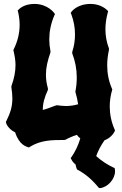

<svg xmlns="http://www.w3.org/2000/svg" viewBox="-20 -720 623 978"><path d="M256 -654C255 -655 223 -700 155 -700C101 -700 76 -673 75 -671L70 -667L72 -660C77 -638 80 -616 80 -594C80 -551 70 -510 50 -469L48 -465L49 -461C55 -435 59 -412 59 -389C59 -354 52 -320 38 -281V-275C41 -254 43 -236 43 -219C43 -177 33 -145 12 -103L10 -99L11 -94C11 -92 21 -63 57 -46C79 21 115 26 123 30L128 31L132 28C188 -6 240 -7 307 -7L313 -8C333 -19 352 -27 372 -33C375 -28 381 -21 389 -15C379 19 364 51 344 80L340 85L343 91C348 101 355 110 365 118C366 125 368 132 371 140L372 143L376 145C415 166 449 195 481 234L485 238H491C527 234 566 194 566 152C566 149 565 145 565 142L564 136L559 134C525 118 495 98 470 75C480 47 494 21 512 -5C552 -21 563 -50 564 -51L566 -56L564 -60C547 -99 539 -138 539 -178C539 -205 543 -233 551 -261L552 -265L550 -269C534 -306 526 -346 526 -387C526 -412 529 -438 535 -466V-473C523 -505 517 -537 517 -571C517 -598 521 -627 529 -656L531 -663L526 -668C525 -669 496 -700 442 -700C372 -700 345 -661 344 -660L340 -654L343 -648C356 -613 362 -579 362 -545C362 -515 358 -486 348 -456V-448C363 -409 371 -368 371 -326C371 -302 369 -278 364 -254L365 -248C371 -228 375 -208 378 -189C358 -183 337 -180 315 -180C301 -180 286 -182 270 -184L262 -182C237 -173 219 -165 198 -160C198 -193 206 -223 224 -262V-270C217 -295 214 -317 214 -340C214 -375 222 -410 237 -453V-460C233 -480 231 -499 231 -519C231 -559 239 -600 257 -642L260 -648Z"/></svg>

Font: Hanalei Fill
Style: Regular
Weight: 400
Designer: Astigmatic (AOETI)
Foundry: Astigmatic (AOETI)
Version: Version 1.000